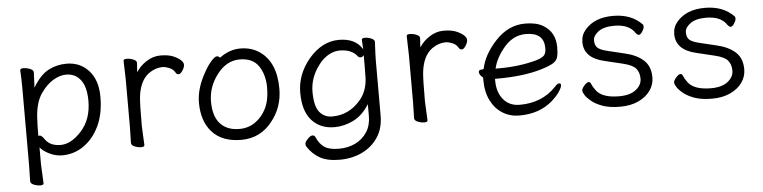

<svg xmlns="http://www.w3.org/2000/svg" viewBox="-43 -687 4222 1062"><g transform="rotate(-5 2068.5 -155.5)"><path d="M157 -101Q161 -103 164 -103Q175 -103 190 -81Q217 -41 276 -41Q335 -41 392.5 -105Q450 -169 450 -271.5Q450 -374 396 -410Q373 -426 339 -426Q305 -426 267.5 -404Q230 -382 198 -335.5Q166 -289 160 -209Q157 -167 157 -101ZM90 144 92 55V-368Q92 -421 89 -472Q89 -482 107 -482Q125 -482 144 -474.5Q163 -467 163 -454Q163 -448 162 -432Q161 -416 160.5 -398.5Q160 -381 159 -369Q199 -437 245.5 -461.5Q292 -486 347 -486Q422 -486 470 -433Q518 -380 518 -287Q518 -194 486.5 -127Q455 -60 401 -21.5Q347 17 279 17Q244 17 209 0Q174 -17 158 -38V56L163 162Q163 172 145 172Q127 172 108.5 164.5Q90 157 90 144Z M664 -18 666 -106V-367L663 -474Q663 -484 681 -484Q699 -484 717.5 -476.5Q736 -469 736 -457.5Q736 -446 734.5 -434Q733 -422 733 -405Q753 -438 790 -462Q827 -486 868 -486Q909 -486 935 -476Q961 -466 977.5 -452Q994 -438 994 -424Q994 -410 982.5 -392Q971 -374 960.5 -374Q950 -374 944 -384Q934 -403 912.5 -412Q891 -421 876 -421Q834 -421 798 -395Q746 -357 736 -266Q732 -230 732 -106L737 0Q737 10 719 10Q701 10 682.5 2.5Q664 -5 664 -18Z M1269 -43Q1318 -43 1356.5 -69.5Q1395 -96 1418 -142Q1441 -188 1441 -258Q1441 -328 1408.5 -377Q1376 -426 1303 -426Q1230 -426 1177.5 -357.5Q1125 -289 1125 -207.5Q1125 -126 1162.5 -84.5Q1200 -43 1269 -43ZM1196 -445Q1251 -486 1311 -486Q1371 -486 1415 -457Q1508 -396 1508 -245Q1508 -143 1446 -66Q1380 18 1274.5 18Q1169 18 1113.5 -42.5Q1058 -103 1058 -207Q1058 -287 1108 -374Q1128 -410 1148 -432Q1168 -454 1178.5 -454Q1189 -454 1196 -445Z M1989 -390Q1981 -379 1971.5 -379Q1962 -379 1957 -385Q1926 -427 1858 -427Q1826 -427 1794.5 -408.5Q1763 -390 1740 -358Q1689 -291 1689 -212Q1689 -133 1715.5 -100Q1742 -67 1786 -67Q1877 -67 1940 -138Q1985 -188 1988 -263Q1989 -290 1989 -324ZM2057 -457Q2053 -381 2053 -358V-50Q2053 23 2019 73Q1985 123 1929.5 149Q1874 175 1806 175Q1738 175 1696.5 151.5Q1655 128 1628 85Q1625 80 1625 70.5Q1625 61 1640.5 44.5Q1656 28 1667.5 28Q1679 28 1683 38Q1701 79 1728.5 96.5Q1756 114 1807.5 114Q1859 114 1899.5 94Q1940 74 1964 37Q1988 0 1988 -51V-118Q1951 -58 1899 -32.5Q1847 -7 1794 -7Q1715 -7 1668 -59Q1621 -111 1621 -213Q1621 -315 1692 -400Q1766 -486 1859 -486Q1952 -486 1989 -422L1986 -475Q1986 -485 2003.5 -485Q2021 -485 2039 -477.5Q2057 -470 2057 -458Z M2236 -18 2238 -106V-367L2235 -474Q2235 -484 2253 -484Q2271 -484 2289.5 -476.5Q2308 -469 2308 -457.5Q2308 -446 2306.5 -434Q2305 -422 2305 -405Q2325 -438 2362 -462Q2399 -486 2440 -486Q2481 -486 2507 -476Q2533 -466 2549.5 -452Q2566 -438 2566 -424Q2566 -410 2554.5 -392Q2543 -374 2532.5 -374Q2522 -374 2516 -384Q2506 -403 2484.5 -412Q2463 -421 2448 -421Q2406 -421 2370 -395Q2318 -357 2308 -266Q2304 -230 2304 -106L2309 0Q2309 10 2291 10Q2273 10 2254.5 2.5Q2236 -5 2236 -18Z M2729 -252Q2841 -252 2936 -278Q2972 -289 2982.5 -302Q2993 -315 2993 -341Q2993 -428 2892 -428Q2823 -428 2773 -370.5Q2723 -313 2709 -252ZM2634 -254 2643 -255Q2658 -334 2729 -410Q2800 -486 2893 -486Q2955 -486 2992 -464Q3059 -425 3059 -340Q3059 -306 3053.5 -286Q3048 -266 3028 -253.5Q3008 -241 2963 -227Q2863 -196 2714 -196H2701V-186Q2701 -121 2734.5 -81Q2768 -41 2825 -41Q2951 -41 3029 -125Q3042 -140 3052 -140Q3062 -140 3062 -129.5Q3062 -119 3047.5 -96Q3033 -73 3003 -46Q2930 18 2818 18Q2767 18 2725.5 -7.5Q2684 -33 2660 -81Q2636 -129 2636 -195V-209Q2615 -225 2615 -241Q2615 -254 2634 -254Z M3312 -242Q3200 -268 3200 -356Q3200 -395 3225 -424Q3278 -486 3381 -486Q3484 -486 3543 -423Q3545 -421 3545 -411Q3545 -401 3534.5 -385Q3524 -369 3515.5 -369Q3507 -369 3497 -382Q3465 -431 3383 -431Q3325 -431 3295 -408.5Q3265 -386 3265 -360Q3265 -334 3278.5 -320Q3292 -306 3333 -296L3429 -273Q3494 -258 3531.5 -224Q3569 -190 3569 -128Q3569 -88 3545.5 -55Q3522 -22 3479 -2Q3436 18 3377.5 18Q3319 18 3280.5 4Q3242 -10 3219 -29Q3196 -48 3186 -64Q3176 -80 3176 -90Q3176 -100 3190.5 -116.5Q3205 -133 3214 -133Q3223 -133 3226 -126Q3234 -106 3249 -86Q3282 -40 3377 -40Q3438 -40 3470.5 -66Q3503 -92 3503 -126.5Q3503 -161 3485 -183Q3467 -205 3412 -218Z M3822 -242Q3710 -268 3710 -356Q3710 -395 3735 -424Q3788 -486 3891 -486Q3994 -486 4053 -423Q4055 -421 4055 -411Q4055 -401 4044.5 -385Q4034 -369 4025.5 -369Q4017 -369 4007 -382Q3975 -431 3893 -431Q3835 -431 3805 -408.5Q3775 -386 3775 -360Q3775 -334 3788.5 -320Q3802 -306 3843 -296L3939 -273Q4004 -258 4041.5 -224Q4079 -190 4079 -128Q4079 -88 4055.5 -55Q4032 -22 3989 -2Q3946 18 3887.5 18Q3829 18 3790.5 4Q3752 -10 3729 -29Q3706 -48 3696 -64Q3686 -80 3686 -90Q3686 -100 3700.5 -116.5Q3715 -133 3724 -133Q3733 -133 3736 -126Q3744 -106 3759 -86Q3792 -40 3887 -40Q3948 -40 3980.5 -66Q4013 -92 4013 -126.5Q4013 -161 3995 -183Q3977 -205 3922 -218Z"/></g></svg>

Font: LXGW WenKai Lite
Style: Regular
Weight: 400
Designer: LXGW / Fontworks Inc.
Foundry: LXGW / Fontworks Inc.
Version: Version 1.511; March 25, 2025